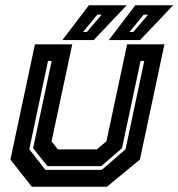

<svg xmlns="http://www.w3.org/2000/svg" viewBox="-20 -708 676 728"><path d="M100.5 0 19.5 -103 112.5 -540H254L175.5 -172L199.5 -141.5H346.5L383.5 -172L462 -540H603.5L510.5 -103L385.5 0ZM152 -64H366L456 -142L527 -477H513L442.5 -146L364 -78H160L105.5 -146L176 -477H162L91 -142ZM392.5 -556 493 -688H636.5L511 -556ZM295 -587H309.5L365.5 -652.5H349ZM216.5 -556 317 -688H460.5L335 -556ZM471 -587H485.5L541.5 -652.5H525Z"/></svg>

Font: Tourney Thin
Style: Italic
Weight: 100
Italic angle: -12°
Designer: Tyler Finck
Foundry: Etcetera Type Co
Version: Version 1.015